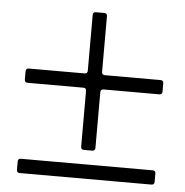

<svg xmlns="http://www.w3.org/2000/svg" viewBox="-48 -612 688 713"><g transform="rotate(5 296.5 -256.0)"><path d="M40 0ZM40 42V11.2Q40 0 51.3 0H542Q553.2 0 553.2 11.2V42Q553.2 53.2 542 53.2H51.3Q40 53.2 40 42ZM40 -294.4V-325.2Q40 -336.4 51.3 -336.4H258.8Q270 -336.4 270 -347.7V-555.2Q270 -566.4 281.2 -566.4H312Q323.2 -566.4 323.2 -555.2V-347.7Q323.2 -336.4 334.5 -336.4H542Q553.2 -336.4 553.2 -325.2V-294.4Q553.2 -283.2 542 -283.2H334.5Q323.2 -283.2 323.2 -272V-64.5Q323.2 -53.2 312 -53.2H281.2Q270 -53.2 270 -64.5V-272Q270 -283.2 258.8 -283.2H51.3Q40 -283.2 40 -294.4Z"/></g></svg>

Font: UnifrakturMaguntia
Style: Book
Weight: 400
Designer: j. 'mach' wust, Gerrit Ansmann, Georg Duffner, based on a font by Peter Wiegel, original typeface by Carl Albert Fahrenw
Version: Version 2017-03-19